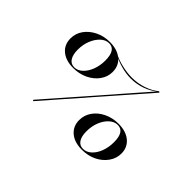

<svg xmlns="http://www.w3.org/2000/svg" viewBox="-78 -645 875 875"><g transform="rotate(45 359.5 -208.0)"><path d="M174.2 11.3 169.4 7.3 548.4 -426.6 553.2 -422.6ZM196 -224.2Q148.4 -224.2 120.2 -247.6Q91.9 -271 91.9 -311.3Q91.9 -343.5 110.5 -369.4Q129 -395.2 160.5 -410.9Q191.9 -426.6 230.6 -426.6Q279 -426.6 307.7 -402.8Q336.3 -379 336.3 -338.7Q336.3 -307.3 317.3 -281Q298.4 -254.8 266.5 -239.5Q234.7 -224.2 196 -224.2ZM196.8 -229.8Q218.5 -229.8 236.7 -246.8Q254.8 -263.7 265.3 -291.5Q275.8 -319.4 275.8 -351.6Q275.8 -420.2 232.3 -420.2Q210.5 -420.2 191.9 -402.8Q173.4 -385.5 162.5 -358.1Q151.6 -330.6 151.6 -298.4Q151.6 -266.1 163.3 -248Q175 -229.8 196.8 -229.8ZM487.1 11.3Q439.5 11.3 411.3 -12.5Q383.1 -36.3 383.1 -75.8Q383.1 -108.1 401.6 -134.3Q420.2 -160.5 452 -175.8Q483.9 -191.1 521.8 -191.1Q570.2 -191.1 598.8 -167.3Q627.4 -143.5 627.4 -104Q627.4 -72.6 608.5 -46Q589.5 -19.4 558.1 -4Q526.6 11.3 487.1 11.3ZM487.9 4.8Q509.7 4.8 527.8 -11.7Q546 -28.2 556.5 -56Q566.9 -83.9 566.9 -116.9Q566.9 -184.7 523.4 -184.7Q501.6 -184.7 483.1 -167.7Q464.5 -150.8 453.6 -123.4Q442.7 -96 442.7 -62.9Q442.7 -30.6 454.4 -12.9Q466.1 4.8 487.9 4.8ZM415.3 -375.8Q385.5 -375.8 352.8 -384.7Q320.2 -393.5 295.2 -408.1L293.5 -411.3Q316.9 -398.4 351.6 -390.3Q386.3 -382.3 415.3 -382.3Q453.2 -382.3 487.9 -394Q522.6 -405.6 548.4 -426.6L547.6 -423.4Q520.2 -400 486.3 -387.9Q452.4 -375.8 415.3 -375.8Z"/></g></svg>

Font: Playfair 144pt
Style: Italic
Weight: 400
Italic angle: -15.6°
Designer: Claus Eggers Sørensen
Foundry: Claus Eggers Sørensen
Version: Version 2.001;gftools[0.9.30]